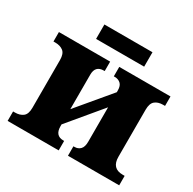

<svg xmlns="http://www.w3.org/2000/svg" viewBox="-152 -846 1008 1003"><g transform="rotate(30 351.5 -344.5)"><path d="M201 -689H491V-602H201ZM15 -57H26Q56 -57 74.5 -71.5Q93 -86 93 -124V-412Q93 -450 74.5 -464.5Q56 -479 26 -479H15V-536H324V-479H319Q268 -479 268 -425V-217L434 -415V-426Q434 -454 420 -466.5Q406 -479 385 -479H379V-536H688V-479H676Q646 -479 628 -464Q610 -449 610 -411V-127Q610 -57 676 -57H688V0H379V-57H386Q407 -57 420.5 -71Q434 -85 434 -116V-324L268 -125V-114Q268 -57 318 -57H323V0H15Z"/></g></svg>

Font: Noto Serif ExtraBold
Style: Regular
Weight: 800
Designer: Monotype Design Team
Foundry: Monotype Imaging Inc.
Version: Version 1.001